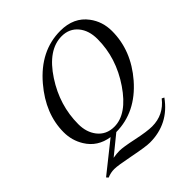

<svg xmlns="http://www.w3.org/2000/svg" viewBox="-236 -831 1196 1196"><g transform="rotate(-45 361.5 -233.0)"><path d="M718.8 -448.2Q718.8 -277.3 595.7 -134.8Q466.3 14.2 292.5 15.6L167.5 117.2Q198.7 111.8 224.1 111.8Q256.3 111.8 343.5 130.4Q430.7 148.9 475.1 148.9Q577.1 148.9 640.6 67.4L656.2 75.2Q559.1 210.4 394.5 210.4Q357.9 210.4 254.6 189.9Q151.4 169.4 121.1 169.4Q87.4 169.4 58.6 182.6L47.4 170.4L245.1 12.7Q146 -2.4 96.7 -83Q59.6 -143.1 59.6 -215.3Q59.6 -377 182.6 -521.5Q314.9 -677.2 491.7 -677.2Q610.4 -677.2 671.4 -594.7Q718.8 -531.7 718.8 -448.2ZM619.6 -477.1Q619.6 -552.2 581.1 -599.1Q541 -647.5 474.1 -647.5Q353 -647.5 254.4 -496.6Q159.7 -351.6 159.7 -186.5Q159.7 -115.7 196.3 -68.4Q236.8 -16.1 307.6 -16.1Q418.9 -16.1 519.3 -163.3Q619.6 -310.5 619.6 -477.1Z"/></g></svg>

Font: Dai Banna SIL Book
Style: Oblique
Weight: 400
Italic angle: -11°
Designer: Victor Gaultney
Foundry: SIL International
Version: Version 2.000